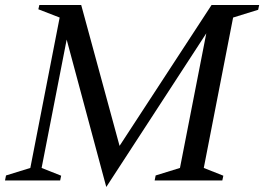

<svg xmlns="http://www.w3.org/2000/svg" viewBox="-48 -720 1054 766"><path d="M-28 0 -24 -20 73 -50 190 -650 105 -683 109 -700H276L429 -138L796 -700H986L982 -681L882 -650L765 -50L843 -19L839 0H569L573 -20L670 -50L775 -587L376 26L218 -562L118 -50L196 -19L192 0Z"/></svg>

Font: Wittgenstein-Italic Regular
Style: Italic
Weight: 400
Italic angle: -11°
Designer: Jörg Drees
Foundry: Jörg Drees
Version: Version 1.000; ttfautohint (v1.8.4.7-5d5b)